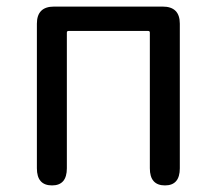

<svg xmlns="http://www.w3.org/2000/svg" viewBox="-20 -563 658 583"><path d="M138 0Q92 0 92 -52V-491Q92 -543 144 -543H474Q526 -543 526 -491V-52Q526 0 481 0Q435 0 435 -52V-464Q435 -469 430 -469H188Q183 -469 183 -464V-52Q183 0 138 0Z"/></svg>

Font: Resource Han Rounded HK
Style: Regular
Weight: 400
Designer: Cyano Hao (round all glyphs); Ryoko NISHIZUKA  (kana, bopomofo & ideographs); Paul D. Hunt (Latin, Greek & Cyrillic); Sa
Foundry: Cyano Hao
Version: 0.990